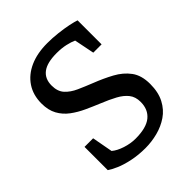

<svg xmlns="http://www.w3.org/2000/svg" viewBox="-190 -774 899 899"><g transform="rotate(-45 259.5 -324.5)"><path d="M251 12Q205 12 164.5 3.5Q124 -5 95.5 -17.5Q67 -30 53 -40V-194H110L129 -91Q149 -74 183 -63Q217 -52 249 -52Q321 -52 354.5 -79.5Q388 -107 388 -157Q388 -191 370.5 -213Q353 -235 322.5 -251.5Q292 -268 250 -285Q216 -299 181 -315Q146 -331 117 -352.5Q88 -374 71 -405Q54 -436 54 -480Q54 -536 81 -576.5Q108 -617 157 -639Q206 -661 273 -661Q307 -661 342.5 -657Q378 -653 406.5 -647Q435 -641 449 -636V-477H394L374 -577Q357 -585 330.5 -591Q304 -597 271 -597Q208 -597 177.5 -574Q147 -551 147 -506Q147 -467 167.5 -444.5Q188 -422 221.5 -407Q255 -392 293 -377Q342 -358 384.5 -335Q427 -312 453 -277Q479 -242 479 -185Q479 -130 459 -92Q439 -54 406 -31.5Q373 -9 332.5 1.5Q292 12 251 12Z"/></g></svg>

Font: Faustina Medium
Style: Regular
Weight: 500
Designer: Alfonso Garcia
Foundry: http://www.omnibus-type.com
Version: Version 1.200